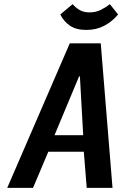

<svg xmlns="http://www.w3.org/2000/svg" viewBox="-20 -910 592 930"><path d="M15 0 318 -700H468L525 0H400L386 -175H214L140 0ZM244 -255H383L367 -540H363ZM398 -765Q349 -765 319 -785.5Q289 -806 272 -840L332 -890Q344 -875 364 -862.5Q384 -850 414 -850Q444 -850 469 -862.5Q494 -875 512 -890L552 -840Q524 -806 485.5 -785.5Q447 -765 398 -765Z"/></svg>

Font: Cuprum
Style: Bold Italic
Weight: 700
Italic angle: -10°
Designer: Jovanny Lemonad
Foundry: Jovanny Lemonad
Version: Version 3.000